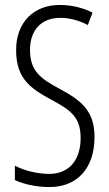

<svg xmlns="http://www.w3.org/2000/svg" viewBox="-20 -744 441 774"><path d="M361 -191C361 -294 312 -337 220 -386C144 -427 101 -457 101 -543C101 -621 145 -672 223 -672C255 -672 295 -664 334 -643L353 -693C321 -710 273 -724 222 -724C118 -725 44 -655 45 -541C45 -427 104 -387 185 -343C270 -298 305 -269 305 -187C305 -103 262 -43 178 -43C134 -43 80 -55 40 -76V-18C81 1 132 10 180 10C292 10 361 -67 361 -191Z"/></svg>

Font: Noto Sans Arabic ExtCond Light
Style: Regular
Weight: 300
Width: 2
Designer: Monotype Design Team, Nadine Chahine, Nizar Qandah and Khaled Hosny
Foundry: Monotype Imaging Inc.
Version: Version 2.012